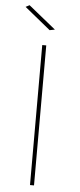

<svg xmlns="http://www.w3.org/2000/svg" viewBox="-60 -923 396 955"><g transform="rotate(5 138.0 -445.5)"><path d="M48 -891 184 -781 158 -776 29 -881ZM128 -699H148V0H128Z"/></g></svg>

Font: Montserrat arm Thin
Style: Regular
Weight: 250
Designer: Julieta Ulanovsky
Foundry: Julieta Ulanovsky
Version: Version 6.000;PS 006.000;hotconv 1.0.88;makeotf.lib2.5.64775